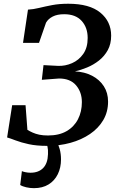

<svg xmlns="http://www.w3.org/2000/svg" viewBox="-20 -771 635 1026"><path d="M231 8.5Q175 8.5 133.8 -0.5Q92.5 -9.5 64 -20.5Q35.5 -31.5 18 -36.5L45 -209H116.5L126.5 -77Q139 -69.5 154.5 -62.5Q170 -55.5 190 -51.2Q210 -47 236.5 -47Q295.5 -47 335.8 -70.2Q376 -93.5 396.8 -134Q417.5 -174.5 417.5 -225Q417.5 -278.5 386.5 -315Q355.5 -351.5 295.5 -351.5L203.5 -344.5L212.5 -423L290 -419Q328.5 -417.5 365 -433.5Q401.5 -449.5 425 -483Q448.5 -516.5 448.5 -568Q448.5 -624 416.2 -659.5Q384 -695 323 -695Q285.5 -695 261.5 -682.5Q237.5 -670 226 -650L188.5 -542H103L129.5 -719.5Q158 -721 189.5 -728.8Q221 -736.5 259 -743.8Q297 -751 344.5 -751Q458.5 -751 516.2 -703.5Q574 -656 574 -580.5Q574 -536 556 -503.2Q538 -470.5 508.8 -447.5Q479.5 -424.5 445.5 -410.5Q411.5 -396.5 380.5 -389.5Q432.5 -387 472.2 -366.2Q512 -345.5 534.8 -310.2Q557.5 -275 557.5 -228Q557.5 -173 531.8 -129.2Q506 -85.5 460.8 -54.8Q415.5 -24 356.8 -7.8Q298 8.5 231 8.5ZM255.5 -15 283 -13Q292 0.5 299 25.8Q306 51 306 81Q306 125 288.8 160Q271.5 195 239.2 214.8Q207 234.5 161 234.5Q141 234.5 120.2 229.8Q99.5 225 88 217.5L97 143.5Q103 146.5 116.2 149.2Q129.5 152 143 152Q186 152 210.5 127Q235 102 236.5 52.5Q237.5 28 233.8 13Q230 -2 226.5 -13Z"/></svg>

Font: Merriweather 20pt SemiBold
Style: Italic
Weight: 600
Italic angle: -7.8°
Version: Version 2.101